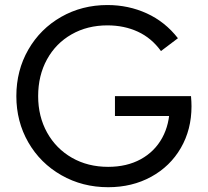

<svg xmlns="http://www.w3.org/2000/svg" viewBox="-20 -741 838 774"><path d="M45.9 -353.5Q45.9 -457 94.2 -541Q142.6 -625 226.6 -672.9Q310.5 -720.7 413.1 -720.7Q498 -720.7 571.8 -687Q645.5 -653.3 697.3 -586.9L628.9 -535.2Q590.8 -587.9 535.6 -613.3Q480.5 -638.7 413.1 -638.7Q332 -638.7 268.6 -602.5Q205.1 -566.4 169.4 -501.5Q133.8 -436.5 133.8 -353.5Q133.8 -271.5 169.9 -206.5Q206.1 -141.6 270 -105Q334 -68.4 416 -68.4Q491.2 -68.4 547.4 -99.1Q603.5 -129.9 633.8 -185.1Q664.1 -240.2 664.1 -312.5L698.2 -273.4H443.4V-353.5H750Q752 -330.1 752 -312.5Q752 -218.8 709 -144.5Q666 -70.3 589.4 -28.3Q512.7 13.7 416 13.7Q312.5 13.7 227.5 -34.7Q142.6 -83 94.2 -167Q45.9 -251 45.9 -353.5Z"/></svg>

Font: Wanted Sans Std Variable
Style: Regular
Weight: 400
Designer: Original Design by Kil Hyung-jin and Kang Hanbin, Wanted Lab, Inc;
Foundry: Wanted Lab, Inc.
Version: Version 1.003;Glyphs 3.2 (3227)